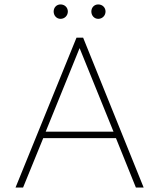

<svg xmlns="http://www.w3.org/2000/svg" viewBox="-20 -846 718 866"><path d="M50 0H84L175 -223H503L593 0H628L355 -676H325ZM186 -252 339 -629 492 -252ZM222 -794C222 -776 235 -761 253 -761C272 -761 286 -776 286 -794C286 -812 272 -826 253 -826C235 -826 222 -812 222 -794ZM392 -794C392 -776 405 -761 423 -761C442 -761 456 -776 456 -794C456 -812 442 -826 423 -826C405 -826 392 -812 392 -794Z"/></svg>

Font: MV Cash Thin
Style: Regular
Weight: 100
Designer: Rodrigo Fuenzalida
Foundry: fragTYPE
Version: Version 1.100;Glyphs 3.1.2 (3151)